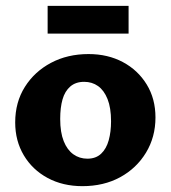

<svg xmlns="http://www.w3.org/2000/svg" viewBox="-20 -623 584 657"><path d="M262 14Q195 14 143 -14Q91 -42 61.5 -91.5Q32 -141 32 -204Q32 -273 65 -325.5Q98 -378 154.5 -408Q211 -438 283 -438Q349 -438 400.5 -410.5Q452 -383 482 -334Q512 -285 512 -221Q512 -154 479.5 -100.5Q447 -47 391 -16.5Q335 14 262 14ZM279 -80Q308 -80 326 -97Q344 -114 352 -143Q360 -172 360 -208Q360 -254 348 -284Q336 -314 315.5 -328.5Q295 -343 268 -343Q239 -343 220.5 -327Q202 -311 194 -283Q186 -255 186 -216Q186 -170 198 -140Q210 -110 231 -95Q252 -80 279 -80ZM143 -508V-603H420V-508Z"/></svg>

Font: Ysabeau Infant ExtraBold
Style: Regular
Weight: 800
Designer: Christian Thalmann (Catharsis Fonts)
Version: Version 2.001;gftools[0.9.30]; featfreeze: ss01,ss02,lnum